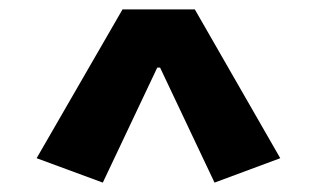

<svg xmlns="http://www.w3.org/2000/svg" viewBox="-20 -636 675 409"><path d="M58 -299 241 -616H395L577 -299L437 -247L321 -492H315L199 -247Z"/></svg>

Font: Athiti
Style: Bold
Weight: 700
Designer: CadsonDemak Team
Foundry: CadsonDemak
Version: Version 1.033